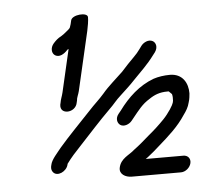

<svg xmlns="http://www.w3.org/2000/svg" viewBox="-49 -728 832 773"><g transform="rotate(-5 366.5 -342.0)"><path d="M199.2 -79 199.9 -82C217.7 -106.4 235.3 -125.8 257.4 -149C295.8 -190.2 346.5 -246.4 385.8 -285C406.8 -304.9 416.3 -319.8 437 -338C453.6 -353.4 480.1 -377.5 495 -394C525 -425.3 554.2 -451.8 580.7 -488L589.2 -499C602.9 -518.7 596.6 -537.2 584.6 -544C567.9 -553.4 546.6 -542 537.1 -529L528.4 -517C518.6 -503.6 514.9 -499.4 503.7 -488C484.8 -469.3 469.2 -452.6 450.7 -432C424.6 -406.7 391.2 -378.9 368 -351C348 -327.9 329.2 -312.5 305 -286C265.3 -243.7 214.9 -192.3 178.6 -150C164.6 -131.7 137.9 -104.5 134.2 -83L132.8 -77C131.3 -67.7 133.1 -59.8 138.4 -53.5C154.8 -33.5 192.9 -51.5 199.2 -79ZM692.6 -41.5C696.8 -59.6 685.4 -74 667.1 -74H515.1C518.4 -76.7 521.6 -79 524.7 -81L549.3 -101C557 -108.3 565 -115.3 573.2 -122C612.6 -156.6 652.9 -191.6 682.9 -238C693.1 -251.8 702.6 -267 706.8 -285C709.2 -292.3 710.8 -299.3 711.6 -306L713.3 -322C713.7 -363.7 692.1 -403 641 -403C617.9 -403 593.8 -399.4 574.7 -393C515.6 -371.3 468.7 -327.3 432 -277L422.2 -265C407.4 -246.9 413.1 -227.9 424.3 -220C439 -209.6 461.8 -219.4 471.6 -232L481.3 -244C503.5 -271.2 521 -295.4 550.3 -313C572.3 -328.2 593.6 -337 625.8 -337H630.8C633.9 -334.5 641.4 -327.1 643 -325C645.3 -316.5 645.5 -308.7 644.8 -298L643 -290L638.6 -280L629 -264C619.9 -250.7 610.6 -238.2 599.3 -226.5C578.8 -205.3 557.3 -185.5 534.6 -167C513.5 -148.5 493 -130.6 471.6 -115C450.5 -95.2 415.1 -85.8 407.5 -47.5C402.6 -22.8 426.7 -8 452.8 -8H651.8C670.1 -8 688.4 -23.4 692.6 -41.5ZM193 -329 191.3 -322C184.5 -279 251.3 -282.7 258 -325L259.7 -332C260 -344.1 267.3 -356.3 270.4 -370L325.4 -608C329 -623.6 333.6 -650.7 333.1 -663C333.3 -684.2 269.8 -679.1 264.5 -656L261 -641C260.1 -637 258.9 -633.3 257.4 -630C256.6 -626.1 252.6 -622 248.9 -619L230.4 -604C225.7 -600.7 221.7 -598 218.6 -596C204.9 -589.1 196.2 -580.7 186.6 -570C172.2 -553.4 174.1 -532.2 185.4 -523.5C203.6 -509.5 225.5 -524.6 238.4 -539L240.9 -541C241.6 -541 242.6 -541.3 244.1 -542L204.4 -370C201 -355.3 194.8 -342.2 193 -329Z"/></g></svg>

Font: HoneyBee
Style: RegIt
Weight: 400
Foundry: Cannot Into Space Fonts
Version: Version 0.89